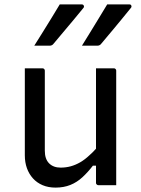

<svg xmlns="http://www.w3.org/2000/svg" viewBox="-20 -843 640 874"><path d="M173 -532Q177 -532 179 -530.5Q181 -529 182.5 -527Q184 -525 184 -521V-157Q184 -119 203.5 -99.5Q223 -80 256 -80Q280 -80 302 -86Q324 -92 345.5 -104.5Q367 -117 388 -137Q403 -150 417 -166V-532H498Q502 -532 504 -530.5Q506 -529 507.5 -527Q509 -525 509 -521V0H428Q425 0 422.5 -1.5Q420 -3 418.5 -5Q417 -7 417 -11V-89H403Q380 -59 355 -36Q330 -13 300 -1Q270 11 233 11Q200 11 174 0Q148 -11 130 -31Q112 -51 102.5 -77.5Q93 -104 93 -136V-532ZM252 -823H352Q359 -823 361.5 -817Q364 -811 359 -806Q335 -777 314.5 -752Q294 -727 272.5 -702Q251 -677 223 -643Q221 -640 216.5 -637.5Q212 -635 206 -635H136Q155 -665 174.5 -696.5Q194 -728 213.5 -759.5Q233 -791 252 -823ZM468 -823H569Q576 -823 578 -817Q580 -811 575 -806Q551 -777 531 -752Q511 -727 489.5 -702Q468 -677 440 -643Q438 -640 433.5 -637.5Q429 -635 423 -635H353Q372 -665 391 -696.5Q410 -728 429.5 -759.5Q449 -791 468 -823Z"/></svg>

Font: Code D OnePiece
Style: Regular
Weight: 400
Version: Version 1.085; ttfautohint (v1.8.4.7-5d5b);Nerd Fonts 3.0.2